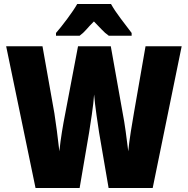

<svg xmlns="http://www.w3.org/2000/svg" viewBox="-20 -947 946 967"><path d="M895 -714H713L655 -381Q648 -342 639 -285Q630 -228 626 -185Q620 -234 613 -285Q606 -336 598 -377L538 -714H373L308 -372Q300 -332 292 -283Q284 -234 279 -185Q274 -232 266.5 -288Q259 -344 254 -376L194 -714H11L159 0H381L429 -281Q434 -312 442.5 -370Q451 -428 454 -471Q458 -424 466 -368Q474 -312 479 -280L527 0H749ZM539 -927H369Q352 -897 318.5 -852Q285 -807 262 -781V-767H381Q400 -781 415 -798.5Q430 -816 453 -839Q476 -816 492 -798.5Q508 -781 528 -767H643V-781Q618 -814 588 -853.5Q558 -893 539 -927Z"/></svg>

Font: Noto Sans Display SemiCondensed Black
Style: Regular
Weight: 900
Width: 4
Designer: Monotype Design Team
Foundry: Monotype Imaging Inc.
Version: Version 1.900